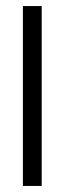

<svg xmlns="http://www.w3.org/2000/svg" viewBox="-20 -613 235 633"><path d="M55.5 0H117.5V-593H55.5Z"/></svg>

Font: Anybody Light
Style: Regular
Weight: 300
Designer: Tyler Finck
Foundry: Etcetera Type Company
Version: Version 1.111; ttfautohint (v1.8.4)